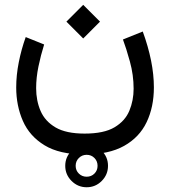

<svg xmlns="http://www.w3.org/2000/svg" viewBox="-20 -435 717 809"><path d="M298.8 263.7Q298.8 244.1 312.3 230.7Q325.7 217.3 345.2 217.3Q364.7 217.3 377.9 230.7Q391.1 244.1 391.1 263.7Q391.1 283.2 377.9 296.4Q364.7 309.6 345.2 309.6Q325.7 309.6 312.3 296.4Q298.8 283.2 298.8 263.7ZM254.9 263.7Q254.9 300.8 281.5 327.4Q308.1 354 345.2 354Q382.3 354 408.7 327.4Q435.1 300.8 435.1 263.7Q435.1 226.6 408.7 200.2Q382.3 173.8 345.2 173.8Q308.1 173.8 281.5 200.2Q254.9 226.6 254.9 263.7ZM330.6 -414.6 259.8 -343.8 330.6 -272.9 401.4 -343.8ZM336.4 127.9Q258.8 127.9 214.4 102.1Q169.9 76.2 151.1 32.7Q132.3 -10.7 132.3 -63.5Q132.3 -107.9 142.1 -155.3Q151.9 -202.6 166 -247.6L88.4 -278.8Q69.8 -227.1 59.1 -172.6Q48.3 -118.2 48.3 -66.4Q48.3 10.3 76.4 74.5Q104.5 138.7 167.7 177.2Q231 215.8 336.4 215.8Q438.5 215.8 502.9 179.7Q567.4 143.6 597.9 79.6Q628.4 15.6 628.4 -66.9Q628.4 -120.6 616.5 -179.9Q604.5 -239.3 581.5 -302.2L498 -268.6Q511.7 -232.4 527.3 -175.8Q543 -119.1 543 -61Q543 -11.7 525.1 31.5Q507.3 74.7 462.6 101.3Q418 127.9 336.4 127.9Z"/></svg>

Font: Vazirmatn
Style: Regular
Weight: 400
Designer: Saber Rastikerdar
Foundry: Saber Rastikerdar
Version: Version 33.003;September 2, 2022;FontCreator 14.0.0.2862 64-